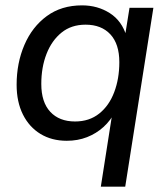

<svg xmlns="http://www.w3.org/2000/svg" viewBox="-20 -516 627 716"><path d="M356 180 400 -101H410Q393 -67 366 -42.5Q339 -18 304.5 -4.5Q270 9 229 9Q173 9 131 -16.5Q89 -42 65.5 -89Q42 -136 42 -200Q42 -281 71 -348.5Q100 -416 154.5 -456Q209 -496 286 -496Q344 -496 389.5 -467Q435 -438 452 -380L446 -381L463 -487H552L447 180ZM260 -63Q313 -63 350 -92.5Q387 -122 406 -172.5Q425 -223 425 -284Q425 -352 391.5 -388Q358 -424 299 -424Q246 -424 209.5 -394.5Q173 -365 153.5 -315Q134 -265 134 -203Q134 -135 167.5 -99Q201 -63 260 -63Z"/></svg>

Font: Nunito Sans 12pt ExtraLight 12pt Medium
Style: Italic
Weight: 500
Italic angle: -9°
Version: Version 3.101;gftools[0.9.27]